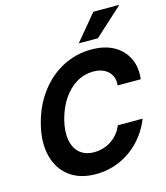

<svg xmlns="http://www.w3.org/2000/svg" viewBox="-130 -990 952 1101"><g transform="rotate(-15 346.5 -439.5)"><path d="M303.3 12.5Q209.2 12.5 147.9 -32.9Q86.7 -78.3 65.4 -159.2Q44.2 -240 70 -344.2Q95.8 -448.3 152.9 -525Q210 -601.7 289.2 -643.3Q368.3 -685 460.8 -685Q538.3 -685 592.5 -655Q646.7 -625 672.9 -571.2Q699.2 -517.5 690.8 -446.7H553.3Q559.2 -497.5 527.1 -528.8Q495 -560 438.3 -560Q385 -560 338.8 -532.5Q292.5 -505 258.3 -454.6Q224.2 -404.2 206.7 -335.8Q190 -268.3 199.2 -217.9Q208.3 -167.5 240.8 -139.6Q273.3 -111.7 325.8 -111.7Q382.5 -111.7 428.8 -142.9Q475 -174.2 495 -225.8H642.5Q614.2 -153.3 562.9 -99.6Q511.7 -45.8 445 -16.7Q378.3 12.5 303.3 12.5ZM402.5 -737.5 403.3 -740.8 528.3 -890.8H680L679.2 -887.5L514.2 -737.5Z"/></g></svg>

Font: Funnel Sans
Style: Bold Italic
Weight: 700
Italic angle: -14.036°
Designer: NORD ID, Kristian Moeller
Foundry: Dicotype
Version: Version 1.000